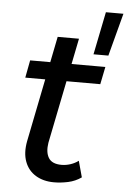

<svg xmlns="http://www.w3.org/2000/svg" viewBox="-55 -815 576 862"><g transform="rotate(5 233.0 -384.5)"><path d="M221 6Q173 6 138.5 -15Q104 -36 89.5 -75Q75 -114 85 -167L181 -646H277L181 -169Q174 -126 189.5 -100.5Q205 -75 248 -75Q268 -75 288 -81.5Q308 -88 324 -100L344 -27Q317 -8 284.5 -1Q252 6 221 6ZM52 -451 67 -530H406L390 -451ZM348 -582 387 -775H466L415 -582Z"/></g></svg>

Font: MOST Montserrat Medium
Style: Italic
Weight: 500
Italic angle: -11.3°
Designer: Julieta Ulanovsky
Foundry: Julieta Ulanovsky
Version: Version 8.000;March 11, 2024;FontCreator 15.0.0.2926 64-bit